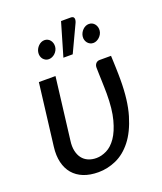

<svg xmlns="http://www.w3.org/2000/svg" viewBox="-140 -841 793 939"><g transform="rotate(-20 256.5 -371.0)"><path d="M461.5 -506Q462 -491.5 462.8 -474.5Q463.5 -457.5 464 -440.5Q464.5 -423.5 464.8 -407.8Q465 -392 465 -381Q465 -273 442.8 -198.5Q420.5 -124 384.5 -78.2Q348.5 -32.5 303 -12.2Q257.5 8 210.5 8Q166 8 133 -5.2Q100 -18.5 79 -43.2Q58 -68 49.5 -103.5Q41 -139 46.5 -183.5L86 -506H172.5L133 -183.5Q129 -154.5 134 -131.5Q139 -108.5 151 -92.8Q163 -77 181.8 -68.8Q200.5 -60.5 224.5 -60.5Q250.5 -60.5 278 -74Q305.5 -87.5 327.8 -119.8Q350 -152 364.2 -205.5Q378.5 -259 378.5 -339.5Q378.5 -353.5 378 -370.8Q377.5 -388 377 -406.2Q376.5 -424.5 375.8 -442.5Q375 -460.5 375 -476.5Q375 -484.5 377.8 -490.2Q380.5 -496 384.5 -499.5Q388.5 -503 393 -504.5Q397.5 -506 402 -506ZM239.5 -577 290 -749.5H341Q353.5 -749.5 356.8 -740.8Q360 -732 354 -717.5L288 -577ZM451.5 -641Q450.5 -631.5 445.8 -623Q441 -614.5 434.2 -608.2Q427.5 -602 419.2 -598.2Q411 -594.5 402.5 -594.5Q393.5 -594.5 386 -598.2Q378.5 -602 373.2 -608.2Q368 -614.5 365.2 -623Q362.5 -631.5 363.5 -641Q364.5 -651 369 -659.8Q373.5 -668.5 380.2 -675.2Q387 -682 395.2 -685.8Q403.5 -689.5 412.5 -689.5Q421.5 -689.5 429.2 -685.8Q437 -682 442.2 -675.2Q447.5 -668.5 450 -659.8Q452.5 -651 451.5 -641ZM220 -641Q219 -631.5 214.5 -623Q210 -614.5 203.2 -608.2Q196.5 -602 188 -598.2Q179.5 -594.5 170.5 -594.5Q162 -594.5 154.5 -598.2Q147 -602 141.8 -608.2Q136.5 -614.5 134 -623Q131.5 -631.5 132.5 -641Q133.5 -651 138 -659.8Q142.5 -668.5 149.2 -675.2Q156 -682 164.2 -685.8Q172.5 -689.5 181 -689.5Q190 -689.5 197.8 -685.8Q205.5 -682 210.8 -675.2Q216 -668.5 218.5 -659.8Q221 -651 220 -641Z"/></g></svg>

Font: Lato 2
Style: Italic
Weight: 400
Italic angle: -7°
Designer: Lukasz Dziedzic with Adam Twardoch and Botio Nikoltchev
Foundry: tyPoland Lukasz Dziedzic
Version: Version 2.015; 2015-08-06; http://www.latofonts.com/